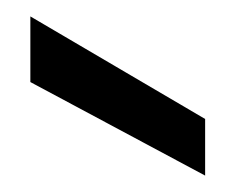

<svg xmlns="http://www.w3.org/2000/svg" viewBox="-20 -803 297 234"><path d="M17 -783 230 -658V-589L17 -703Z"/></svg>

Font: Parkinsans
Style: Regular
Weight: 400
Designer: Red Stone, Indian Type Foundry
Foundry: Indian Type Foundry
Version: Version 1.000